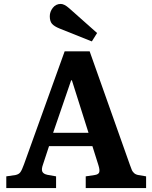

<svg xmlns="http://www.w3.org/2000/svg" viewBox="-20 -963 780 983"><path d="M450.2 -751 285.2 -816.9Q257.3 -828.1 246.1 -841.3Q234.9 -854.5 234.9 -879.9Q234.9 -903.3 250.5 -923.1Q266.1 -942.9 291 -942.9Q309.1 -942.9 334 -920.9L477.1 -793.9ZM12.2 0V-60.1L59.1 -66.9Q76.2 -70.3 84.2 -81.3Q92.3 -92.3 103 -122.1L311 -700.2H439L645 -119.1Q651.9 -99.1 655.5 -91.3Q659.2 -83.5 667 -76.4Q674.8 -69.3 688 -66.9L728 -60.1V0H418.9V-60.1L464.8 -66.9Q484.4 -69.8 488 -81.1Q491.7 -92.3 483.9 -117.2L453.1 -214.8H231L200.2 -121.1Q191.4 -97.2 196.5 -84.7Q201.7 -72.3 223.1 -67.9L267.1 -60.1V0ZM252 -283.2H433.1L348.1 -551.8H344.2Z"/></svg>

Font: Literata Book
Style: Bold
Weight: 700
Designer: Latin by Veronika Burian and Jose Scaglione. Greek by Irene Vlachou. Cyrillic by Vera Evstafieva
Foundry: TypeTogether
Version: Version 2.003;PS 002.003;hotconv 1.0.88;makeotf.lib2.5.64775